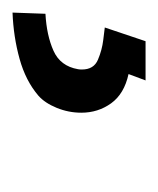

<svg xmlns="http://www.w3.org/2000/svg" viewBox="-20 -48 253 308"><g transform="rotate(90 107.0 106.5)"><path d="M18.6 0H81.5L71.3 27.3Q103 34.2 118.2 55.2Q133.3 76.2 133.3 103Q133.3 123.5 125.5 142.6Q117.7 161.6 106 171.9Q82 192.4 46.9 202.1Q11.7 211.9 -27.3 213.4L-25.4 160.6Q9.3 158.7 33.9 147.7Q58.6 136.7 63.5 108.4Q64 106 64 102.1Q64 83 48.3 76.4Q32.7 69.8 16.8 67.9Q1 65.9 -3.4 65.4Z"/></g></svg>

Font: Mardoto
Style: Italic
Weight: 400
Italic angle: -12°
Designer: Christian Robertson, Vahan Hovhannisyan
Foundry: Google
Version: Version 1.000